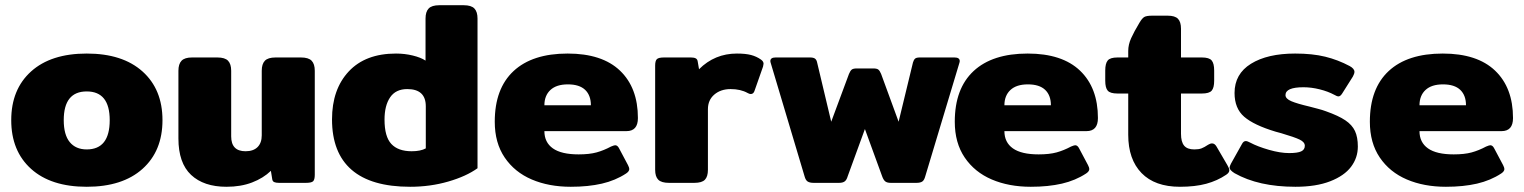

<svg xmlns="http://www.w3.org/2000/svg" viewBox="-20 -700 5835 735"><path d="M23 -240Q23 -358 99 -426.5Q175 -495 312 -495Q449 -495 525.5 -426.5Q602 -358 602 -240Q602 -122 525.5 -53.5Q449 15 312 15Q175 15 99 -53.5Q23 -122 23 -240ZM400 -240Q400 -350 312 -350Q224 -350 224 -240Q224 -184 247 -156Q270 -128 312 -128Q400 -128 400 -240Z M663 -170V-429Q663 -455 675 -467.5Q687 -480 715 -480H812Q841 -480 853 -467.5Q865 -455 865 -429V-178Q865 -121 920 -121Q950 -121 966 -137Q982 -153 982 -182V-429Q982 -455 994 -467.5Q1006 -480 1035 -480H1132Q1161 -480 1173 -467.5Q1185 -455 1185 -429V-31Q1185 -12 1178.5 -6Q1172 0 1151 0H1048Q1036 0 1029.5 -3Q1023 -6 1022 -15L1017 -46Q988 -18 945 -1.5Q902 15 847 15Q760 15 711.5 -30.5Q663 -76 663 -170Z M1251 -243Q1251 -358 1315 -426.5Q1379 -495 1496 -495Q1529 -495 1560 -487.5Q1591 -480 1609 -468V-629Q1609 -655 1621 -667.5Q1633 -680 1662 -680H1755Q1784 -680 1796 -667.5Q1808 -655 1808 -629V-56Q1765 -25 1696 -5Q1627 15 1550 15Q1401 15 1326 -50Q1251 -115 1251 -243ZM1610 -132V-293Q1610 -359 1539 -359Q1495 -359 1473.5 -327.5Q1452 -296 1452 -242Q1452 -177 1478 -149Q1504 -121 1556 -121Q1590 -121 1610 -132Z M1874 -234Q1874 -361 1946 -428Q2018 -495 2153 -495Q2285 -495 2353.5 -429.5Q2422 -364 2422 -248Q2422 -198 2378 -198H2064Q2064 -155 2096.5 -132Q2129 -109 2195 -109Q2236 -109 2263.5 -116.5Q2291 -124 2319 -139Q2331 -144 2335 -144Q2344 -144 2350 -132L2384 -68Q2389 -58 2389 -53Q2389 -44 2377 -36Q2336 -9 2284 3Q2232 15 2165 15Q2081 15 2015.5 -13Q1950 -41 1912 -97Q1874 -153 1874 -234ZM2242 -297Q2242 -335 2220 -356Q2198 -377 2154 -377Q2110 -377 2087 -355.5Q2064 -334 2064 -297Z M2488 -50V-449Q2488 -467 2494.5 -473.5Q2501 -480 2522 -480H2625Q2637 -480 2643.5 -476.5Q2650 -473 2651 -464L2656 -435Q2716 -495 2801 -495Q2834 -495 2855 -489.5Q2876 -484 2893 -472Q2903 -465 2903 -456Q2903 -453 2901 -445L2869 -354Q2865 -340 2854 -340Q2849 -340 2842 -344Q2815 -359 2777 -359Q2739 -359 2714.5 -338Q2690 -317 2690 -282V-50Q2690 -24 2678.5 -12Q2667 0 2638 0H2541Q2512 0 2500 -12Q2488 -24 2488 -50Z M3060 -25 2931 -457Q2929 -463 2929 -466Q2929 -480 2949 -480H3081Q3094 -480 3100 -475.5Q3106 -471 3108 -461L3162 -234L3230 -417Q3235 -429 3240.5 -433.5Q3246 -438 3260 -438H3323Q3337 -438 3342.5 -433.5Q3348 -429 3353 -417L3420 -234L3475 -461Q3478 -471 3483 -475.5Q3488 -480 3501 -480H3634Q3654 -480 3654 -466Q3654 -463 3652 -457L3522 -25Q3518 -10 3510.5 -5Q3503 0 3488 0H3390Q3376 0 3369 -5.5Q3362 -11 3357 -25L3291 -206L3225 -25Q3221 -11 3213.5 -5.5Q3206 0 3192 0H3095Q3080 0 3072 -5Q3064 -10 3060 -25Z M3635 -234Q3635 -361 3707 -428Q3779 -495 3914 -495Q4046 -495 4114.5 -429.5Q4183 -364 4183 -248Q4183 -198 4139 -198H3825Q3825 -155 3857.5 -132Q3890 -109 3956 -109Q3997 -109 4024.5 -116.5Q4052 -124 4080 -139Q4092 -144 4096 -144Q4105 -144 4111 -132L4145 -68Q4150 -58 4150 -53Q4150 -44 4138 -36Q4097 -9 4045 3Q3993 15 3926 15Q3842 15 3776.5 -13Q3711 -41 3673 -97Q3635 -153 3635 -234ZM4003 -297Q4003 -335 3981 -356Q3959 -377 3915 -377Q3871 -377 3848 -355.5Q3825 -334 3825 -297Z M4299 -184V-342H4258Q4230 -342 4220.5 -353Q4211 -364 4211 -391V-430Q4211 -457 4220.5 -468.5Q4230 -480 4258 -480H4299V-505Q4299 -529 4310 -553.5Q4321 -578 4342 -613Q4352 -630 4360.5 -635Q4369 -640 4391 -640H4450Q4478 -640 4489.5 -628Q4501 -616 4501 -590V-480H4581Q4609 -480 4618.5 -468.5Q4628 -457 4628 -430V-391Q4628 -364 4618.5 -353Q4609 -342 4581 -342H4501V-188Q4501 -157 4513 -142.5Q4525 -128 4552 -128Q4569 -128 4579.5 -132Q4590 -136 4605 -146Q4613 -151 4620 -151Q4630 -151 4637 -139L4679 -67Q4686 -55 4686 -48Q4686 -39 4674 -31Q4640 -8 4597.5 3.5Q4555 15 4497 15Q4401 15 4350 -37.5Q4299 -90 4299 -184Z M4706 -37Q4687 -49 4687 -58Q4687 -63 4692 -73L4734 -148Q4740 -160 4749 -160Q4755 -160 4766 -154Q4794 -139 4837.5 -126.5Q4881 -114 4915 -114Q4947 -114 4961 -120.5Q4975 -127 4975 -142Q4975 -156 4955.5 -165.5Q4936 -175 4885 -190L4863 -196Q4780 -221 4743 -253Q4706 -285 4706 -344Q4706 -417 4769 -456Q4832 -495 4938 -495Q5004 -495 5053 -483Q5102 -471 5147 -447Q5165 -437 5165 -425Q5165 -418 5159 -407L5118 -342Q5111 -331 5104 -331Q5098 -331 5088 -337Q5064 -350 5032 -358Q5000 -366 4970 -366Q4901 -366 4901 -336Q4901 -322 4923.5 -312.5Q4946 -303 4993 -292Q5004 -289 5023.5 -284Q5043 -279 5056 -274Q5104 -257 5130 -239.5Q5156 -222 5167 -198.5Q5178 -175 5178 -139Q5178 -96 5152 -61.5Q5126 -27 5072 -6Q5018 15 4939 15Q4798 15 4706 -37Z M5224 -234Q5224 -361 5296 -428Q5368 -495 5503 -495Q5635 -495 5703.5 -429.5Q5772 -364 5772 -248Q5772 -198 5728 -198H5414Q5414 -155 5446.5 -132Q5479 -109 5545 -109Q5586 -109 5613.5 -116.5Q5641 -124 5669 -139Q5681 -144 5685 -144Q5694 -144 5700 -132L5734 -68Q5739 -58 5739 -53Q5739 -44 5727 -36Q5686 -9 5634 3Q5582 15 5515 15Q5431 15 5365.5 -13Q5300 -41 5262 -97Q5224 -153 5224 -234ZM5592 -297Q5592 -335 5570 -356Q5548 -377 5504 -377Q5460 -377 5437 -355.5Q5414 -334 5414 -297Z"/></svg>

Font: Mitr SemiBold
Style: Regular
Weight: 600
Designer: Thanarat Vachiruckul
Foundry: Cadson Demak
Version: Version 1.002